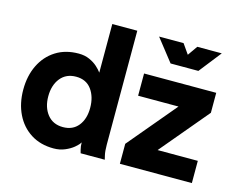

<svg xmlns="http://www.w3.org/2000/svg" viewBox="-101 -877 1301 1043"><g transform="rotate(15 549.5 -355.5)"><path d="M549.8 -82Q549.8 -44.9 555.2 -22.5Q560.5 0 560.5 0H424.8Q424.8 0 419.9 -18.3Q415 -36.6 415 -58.6Q406.7 -44.4 386.7 -27.8Q366.7 -11.2 338.1 0.7Q309.6 12.7 275.4 12.7Q201.2 12.7 147 -21.7Q92.8 -56.2 63.5 -116.5Q34.2 -176.8 34.2 -253.9Q34.2 -331.1 63.5 -391.4Q92.8 -451.7 147 -486.1Q201.2 -520.5 275.4 -520.5Q309.6 -520.5 336.2 -508.5Q362.8 -496.6 381.1 -480Q399.4 -463.4 409.2 -449.2V-722.7H549.8ZM411.1 -251Q411.1 -313.5 381.1 -354.5Q351.1 -395.5 294.4 -395.5Q238.3 -395.5 206.5 -356Q174.8 -316.4 174.8 -253.9Q174.8 -191.9 206.5 -152.1Q238.3 -112.3 294.4 -112.3Q349.6 -112.3 380.4 -150.6Q411.1 -189 411.1 -251ZM824.2 -125H1050.3V0H645.5V-112.3L872.6 -382.8H645.5V-507.8H1051.3V-395.5ZM810.1 -722.7 848.6 -667.5 887.2 -722.7H1024.9L926.8 -597.7H770.5L672.4 -722.7Z"/></g></svg>

Font: Giphurs
Style: Bold
Weight: 700
Version: Version 0.920; ttfautohint (v1.8.4.7-5d5b)